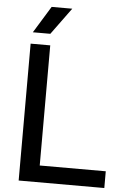

<svg xmlns="http://www.w3.org/2000/svg" viewBox="-62 -991 672 1034"><g transform="rotate(5 274.0 -473.5)"><path d="M79 0V-740H185V-90.5H542V0ZM85.5 -802 174.5 -947H286L180 -802Z"/></g></svg>

Font: Encode Sans Md
Style: Regular
Weight: 500
Designer: Multiple Designers
Foundry: Impallari Type
Version: Version 3.002; ttfautohint (v1.8.3) -l 8 -r 50 -G 200 -x 14 